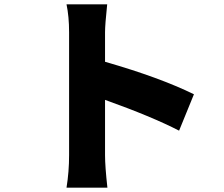

<svg xmlns="http://www.w3.org/2000/svg" viewBox="-20 -821 1040 892"><path d="M812 -214Q686 -279 468 -357V-100Q468 -48 479 51H289Q301 -23 301 -100V-671Q301 -744 289 -801H478Q468 -706 468 -671V-534Q722 -461 881 -383Z"/></svg>

Font: Source Han Sans CN Heavy
Style: Bold
Weight: 900
Designer: Ryoko NISHIZUKA (kana & ideographs); Paul D. Hunt (Latin, Greek & Cyrillic); Wenlong ZHANG (bopomofo); Sandoll Communica
Foundry: Adobe Systems Incorporated
Version: Version 1.000;PS 1;hotconv 1.0.78;makeotf.lib2.5.61930